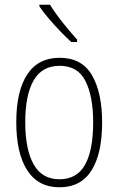

<svg xmlns="http://www.w3.org/2000/svg" viewBox="-20 -784 502 814"><path d="M413 -265Q413 -133 368 -61.5Q323 10 232 10Q142 10 95.5 -62Q49 -134 49 -266Q49 -398 95.5 -468.5Q142 -539 233 -539Q327 -539 370 -465Q413 -391 413 -265ZM87 -266Q87 -151 122.5 -87.5Q158 -24 232 -24Q306 -24 340.5 -85.5Q375 -147 375 -266Q375 -375 342.5 -440Q310 -505 233 -505Q158 -505 122.5 -443Q87 -381 87 -266ZM192 -764Q215 -727 246.5 -687.5Q278 -648 307 -616V-606H282Q261 -625 235.5 -651.5Q210 -678 186.5 -705.5Q163 -733 147 -757V-764Z"/></svg>

Font: Noto Sans Lao Condensed ExtraLight
Style: Regular
Weight: 200
Width: 3
Designer: Monotype Design Team
Foundry: Monotype Imaging Inc.
Version: Version 2.003; ttfautohint (v1.8.4.7-5d5b)